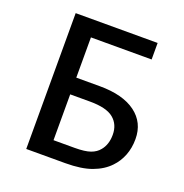

<svg xmlns="http://www.w3.org/2000/svg" viewBox="-120 -766 838 874"><g transform="rotate(20 299.0 -329.0)"><path d="M100 0V-658H497V-578H203V-80H305Q355 -80 381.5 -89.5Q408 -99 423 -118Q435 -132 441.5 -151.5Q448 -171 448 -195Q448 -245 413.5 -273.5Q379 -302 299 -302H167V-383H317Q429 -383 490.5 -337.5Q552 -292 552 -212Q552 -169 538 -133Q524 -97 498 -70Q467 -37 417 -18.5Q367 0 289 0Z"/></g></svg>

Font: Ysabeau Office SemiBold
Style: Regular
Weight: 600
Designer: Christian Thalmann (Catharsis Fonts)
Version: Version 2.001;gftools[0.9.30]; featfreeze: tnum,lnum,ss02